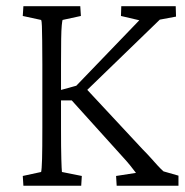

<svg xmlns="http://www.w3.org/2000/svg" viewBox="-20 -593 590 613"><path d="M352.5 0 350.6 -31.2 414.1 -41Q406.2 -51.8 395.5 -64.9Q384.8 -78.1 373 -90.8L209 -272.5H167V-303.7L223.6 -319.3L424.8 -528.3L366.2 -542L367.2 -573.2H541L542 -540L490.2 -530.3L245.1 -293L250 -315.4L435.5 -116.2Q449.2 -102.5 460.9 -89.4Q472.7 -76.2 482.9 -64.9Q493.2 -53.7 502 -45.9L549.8 -32.2V0ZM54.7 0 52.7 -31.2 111.3 -43.9Q113.3 -51.8 114.3 -85.4Q115.2 -119.1 115.2 -184.6V-387.7Q115.2 -433.6 114.7 -463.4Q114.3 -493.2 113.8 -509.3Q113.3 -525.4 111.3 -529.3L52.7 -542L54.7 -573.2H236.3L238.3 -542L179.7 -529.3Q178.7 -526.4 177.2 -512.2Q175.8 -498 175.3 -468.3Q174.8 -438.5 174.8 -387.7V-184.6Q174.8 -119.1 175.8 -85.4Q176.8 -51.8 177.7 -43.9L241.2 -31.2L239.3 0Z"/></svg>

Font: Crimson Pro ExtraLight
Style: Regular
Weight: 250
Designer: Jacques Le Bailly
Foundry: Baron von Fonthausen
Version: Version 1.003